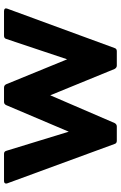

<svg xmlns="http://www.w3.org/2000/svg" viewBox="157 -721 601 955"><g transform="rotate(-90 457.5 -243.5)"><path d="M235 37Q222 37 219 26L23 -508Q22 -510 22 -513Q22 -524 35 -524H170Q182 -524 185 -512L280 -202L412 -513Q417 -524 428 -524H499Q511 -524 516 -513L640 -210L741 -512Q744 -524 757 -524H880Q888 -524 891.5 -519.5Q895 -515 892 -508L696 26Q693 37 680 37H609Q598 37 592 26L461 -294L323 26Q317 37 306 37Z"/></g></svg>

Font: LINE Seed JP_TTF Bold
Style: Regular
Weight: 700
Designer: LINE & Fontrix & Fontworks
Version: Version 1.009